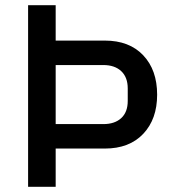

<svg xmlns="http://www.w3.org/2000/svg" viewBox="-20 -718 663 738"><path d="M88 0V-698H194V-562H383Q477 -562 530.5 -505.5Q584 -449 584 -354Q584 -260 530.5 -203.5Q477 -147 383 -147H194V0ZM194 -241H377Q421 -241 446 -264Q471 -287 471 -330V-378Q471 -421 446 -444.5Q421 -468 377 -468H194Z"/></svg>

Font: Anuphan Medium
Style: Regular
Weight: 500
Designer: Mike Abbink, Paul van der Laan, Pieter van Rosmalen, Mint Tantisuwanna
Foundry: Bold Monday; Cadson Demak
Version: Version 3.002;hotconv 1.0.109;makeotfexe 2.5.65596